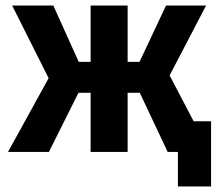

<svg xmlns="http://www.w3.org/2000/svg" viewBox="-20 -550 790 695"><path d="M156 -267 24 -530H173L265 -326H308V-530H442V-326H485L581 -530H726L594 -277L681 -111H744V125H624V0H587L486 -214H442V0H308V-214H264L157 0H9Z"/></svg>

Font: Golos UI
Style: Bold
Weight: 700
Designer: A.Korolkova, Vitaly Kuzmin
Foundry: ParaType Ltd
Version: Version 2.000